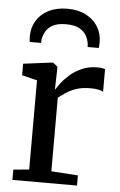

<svg xmlns="http://www.w3.org/2000/svg" viewBox="-57 -866 564 905"><g transform="rotate(5 225.0 -413.0)"><path d="M36.8 0V-48.8L111.3 -55.6V-477.9L39.3 -495.3V-550L177.6 -567.6H179.9L201.6 -550.1V-531.8L199.2 -443.4H201.6Q206.1 -451.4 220.1 -470.7Q234.2 -489.9 257.9 -511.4Q281.5 -532.8 314.6 -548.1Q347.7 -563.3 389.7 -563.3Q404.1 -563.3 412.5 -561.8Q421 -560.2 426.3 -558.4V-450.8Q420.7 -455.2 405.4 -458.9Q390.2 -462.5 366.2 -462.5Q325.5 -462.5 297 -452.3Q268.5 -442.1 249.2 -428.7Q229.8 -415.3 216.1 -405.2V-56.5L342.4 -48.1V0ZM225.3 -826.4Q276.3 -826.4 313.2 -807.3Q350.1 -788.2 370 -755.7Q389.9 -723.2 389.9 -682.2Q389.9 -676.2 389.4 -668.6Q388.9 -660.9 388.2 -655H335.2Q335.3 -657.9 335.2 -662.3Q335 -666.6 334 -671.9Q331.3 -690.8 320.9 -709.5Q310.5 -728.2 287.7 -740.6Q265 -753 225.3 -753Q185.4 -753 162.6 -740.6Q139.8 -728.1 129.4 -709.4Q119.1 -690.6 116.1 -671.8Q115.6 -666.6 115.3 -662.3Q115.1 -657.9 115.1 -655H61.6Q60.4 -660.9 60 -668.6Q59.6 -676.2 59.6 -682.4Q59.6 -723.3 79.4 -755.8Q99.2 -788.2 136.4 -807.3Q173.5 -826.4 225.3 -826.4Z"/></g></svg>

Font: Merriweather Light
Style: Regular
Weight: 300
Designer: Eben Sorkin
Foundry: Eben Sorkin
Version: Version 2.100